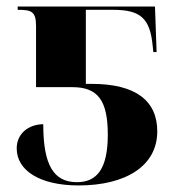

<svg xmlns="http://www.w3.org/2000/svg" viewBox="-20 -556 547 586"><path d="M220 10C363 10 460 -49 460 -155C460 -248 395 -300 260 -300H242V-526H326C409 -526 438 -500 446 -416L448 -397H458L453 -536H34V-526C75 -526 90 -522 90 -477V-290H201C279 -290 309 -249 309 -145C309 -41 276 0 215 0C143 0 112 -53 112 -177C65 -176 31 -147 31 -103C31 -36 101 10 220 10Z"/></svg>

Font: Noto Serif Display
Style: Bold
Weight: 700
Designer: Monotype Design Team
Foundry: Monotype Imaging Inc.
Version: Version 2.009